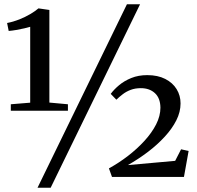

<svg xmlns="http://www.w3.org/2000/svg" viewBox="-20 -835 931 906"><path d="M122.5 -350.5V-708.5Q113 -705.5 94.5 -701.2Q76 -697 55.8 -693.5Q35.5 -690 21 -689L13.5 -726.5Q42.5 -732 70.8 -743.2Q99 -754.5 122.8 -768.5Q146.5 -782.5 161.5 -795.5L213 -788V-351L300.5 -343V-312.5H31V-343ZM579 -815H641L219 51H157ZM494 -40.5Q540.5 -66 583.8 -99.2Q627 -132.5 661.8 -170.5Q696.5 -208.5 716.8 -248.2Q737 -288 737 -327Q736.5 -372 711 -395.5Q685.5 -419 644.5 -419Q618 -419 596.8 -411Q575.5 -403 559 -390.2Q542.5 -377.5 529 -364.5L502.5 -392Q518 -413 542.2 -433.2Q566.5 -453.5 599.8 -467Q633 -480.5 675 -480.5Q724.5 -480.5 759.8 -462.5Q795 -444.5 813.5 -414.2Q832 -384 832 -347Q832 -306.5 812 -267Q792 -227.5 757.2 -189.8Q722.5 -152 678 -118.2Q633.5 -84.5 583.5 -56L806.5 -76L834.5 -130.5L870 -122.5L848 0H508.5Z"/></svg>

Font: Merriweather 72pt
Style: Regular
Weight: 400
Version: Version 2.100